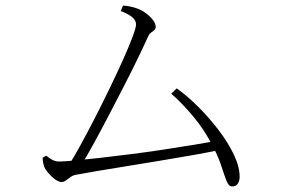

<svg xmlns="http://www.w3.org/2000/svg" viewBox="-20 -700 1040 693"><path d="M416 -660 424 -680Q438 -679 452 -676Q466 -673 473 -670Q489 -665 505 -653.5Q521 -642 531.5 -628.5Q542 -615 542 -603Q542 -596 537 -591.5Q532 -587 525.5 -582.5Q519 -578 515 -569Q501 -538 478 -490.5Q455 -443 427 -388.5Q399 -334 370.5 -279.5Q342 -225 316.5 -178.5Q291 -132 272 -102H227Q244 -128 268 -171.5Q292 -215 319.5 -268.5Q347 -322 374 -377.5Q401 -433 423 -482Q445 -531 458 -565.5Q471 -600 471 -612Q471 -627 456 -639Q441 -651 416 -660ZM598 -362 618 -381Q656 -354 695.5 -314.5Q735 -275 769 -230.5Q803 -186 824 -142Q845 -98 845 -61Q845 -48 838.5 -37.5Q832 -27 818 -27Q809 -27 803 -36.5Q797 -46 791 -65Q785 -84 775 -112Q765 -140 746 -176Q718 -231 678.5 -278.5Q639 -326 598 -362ZM134 -131 147 -138Q159 -128 170 -122.5Q181 -117 194 -117Q210 -117 248.5 -120.5Q287 -124 339.5 -130Q392 -136 451.5 -143.5Q511 -151 570 -160Q629 -169 680.5 -177.5Q732 -186 767 -193L775 -159Q732 -150 675.5 -140Q619 -130 558 -120Q497 -110 439 -100.5Q381 -91 332.5 -83Q284 -75 253 -69Q243 -67 234 -60.5Q225 -54 217.5 -48.5Q210 -43 202 -43Q195 -43 186 -48Q177 -53 168 -61.5Q159 -70 151.5 -79Q144 -88 140 -97Q137 -105 135.5 -113.5Q134 -122 134 -131Z"/></svg>

Font: Noto Serif HK
Style: Regular
Weight: 200
Designer: Ryoko NISHIZUKA 西塚涼子 (kana & ideographs); Frank Grießhammer (Latin, Greek & Cyrillic); Wenlong ZHANG 张文龙 (bopomofo); San
Foundry: Adobe
Version: Version 2.001;hotconv 1.1.0;makeotfexe 2.6.0